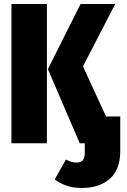

<svg xmlns="http://www.w3.org/2000/svg" viewBox="-20 -715 632 958"><path d="M37 0V-695H214V0ZM580 -134V39Q580 131 528 177Q476 223 388 223Q309 223 253 180L309 81Q324 89 335.5 92.5Q347 96 363 96Q403 96 403 50V0H378L219 -370L382 -695H555L394 -384L509 -134Z"/></svg>

Font: Fira Sans Extra Condensed ExtraBold
Style: Regular
Weight: 800
Width: 1
Designer: Carrois Corporate & Edenspiekermann AG
Foundry: Carrois Corporate GbR & Edenspiekermann AG
Version: Version 4.203